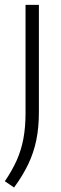

<svg xmlns="http://www.w3.org/2000/svg" viewBox="-34 -562 258 812"><path d="M25.5 231 -13.5 204.5Q17.5 159 36.8 115.8Q56 72.5 65 24.2Q74 -24 74 -84V-541.5H130.5V-88.5Q130.5 -22.5 119.5 30.8Q108.5 84 85.5 132.2Q62.5 180.5 25.5 231Z"/></svg>

Font: Encode Sans Semi Condensed Light
Style: Regular
Weight: 300
Width: 4
Designer: Multiple Designers
Foundry: Impallari Type
Version: Version 3.000; ttfautohint (v1.8.3) -l 8 -r 50 -G 200 -x 14 